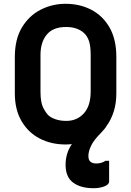

<svg xmlns="http://www.w3.org/2000/svg" viewBox="-20 -740 690 1010"><path d="M325 -720Q400 -720 460.5 -688.5Q521 -657 556.5 -595Q592 -533 592 -440V-249Q592 -197 578.5 -154Q565 -111 541 -78Q536 -69 529 -61Q522 -53 513 -43Q473 -3 459 27Q445 57 445 80Q445 102 456 111Q467 120 487 120Q513 120 535 106H554V215Q554 230 530 240Q506 250 472 250Q404 250 364.5 220.5Q325 191 325 127Q325 66 358 18Q342 20 325 20Q250 20 189.5 -11Q129 -42 93.5 -102.5Q58 -163 58 -249V-440Q58 -533 95 -595Q132 -657 193 -688.5Q254 -720 325 -720ZM193 -258Q193 -201 207.5 -173Q222 -145 236 -132Q250 -120 274 -112Q298 -104 329 -104Q385 -104 421 -143.5Q457 -183 457 -259V-451Q457 -498 448 -524.5Q439 -551 421 -567Q406 -581 382.5 -589.5Q359 -598 327 -598Q259 -598 226 -558Q193 -518 193 -451Z"/></svg>

Font: Recursive Sn Lnr St
Style: Bold
Weight: 700
Version: Version 1.079;hotconv 1.0.112;makeotfexe 2.5.65598; ttfautoh